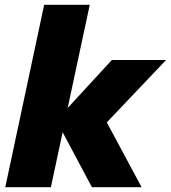

<svg xmlns="http://www.w3.org/2000/svg" viewBox="-20 -780 712 800"><path d="M2 0 164 -760H354L262 -330L446 -530H672L425 -270L570 0H363L241 -229L192 0Z"/></svg>

Font: Be Vietnam Pro Black
Style: Italic
Weight: 900
Italic angle: -12°
Designer: Lam Bao, Tony Le, Vietanh Nguyen
Foundry: Yellow Type Foundry
Version: Version 1.002; ttfautohint (v1.8.3)